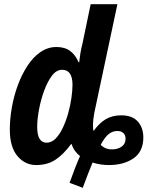

<svg xmlns="http://www.w3.org/2000/svg" viewBox="-20 -780 747 919"><path d="M313 95Q326 59 338.5 26.5Q351 -6 363 -33Q350 -43 339.5 -57Q329 -71 323 -90H320Q284 -41 245.5 -15.5Q207 10 153 10Q100 10 63.5 -33Q27 -76 27 -160Q27 -212 37 -267.5Q47 -323 66 -374Q85 -425 112 -466Q139 -507 174 -531Q209 -555 250 -555Q291 -555 316.5 -535.5Q342 -516 356 -482H359Q361 -500 364.5 -523Q368 -546 374 -568L414 -760H542L431 -238Q425 -203 425 -183Q425 -174 425.5 -166.5Q426 -159 428 -153Q454 -190 485.5 -209Q517 -228 560 -228Q613 -228 639.5 -198.5Q666 -169 666 -122Q666 -55 619.5 -22.5Q573 10 501 10Q481 10 461.5 7Q442 4 423 -2Q413 23 401 53Q389 83 376 119ZM203 -97Q227 -97 246.5 -117Q266 -137 281 -169Q296 -201 306.5 -238.5Q317 -276 322 -312Q327 -348 327 -374Q327 -446 277 -446Q250 -446 228.5 -417.5Q207 -389 191 -345Q175 -301 166.5 -254.5Q158 -208 158 -173Q158 -97 203 -97ZM516 -65Q543 -65 562 -78Q581 -91 581 -116Q581 -134 570 -143.5Q559 -153 542 -153Q519 -153 500.5 -138.5Q482 -124 462 -87Q483 -65 516 -65Z"/></svg>

Font: Noto Sans Condensed
Style: Bold Italic
Weight: 700
Width: 3
Italic angle: -12°
Designer: Monotype Design Team
Foundry: Monotype Imaging Inc.
Version: Version 2.013; ttfautohint (v1.8.4.7-5d5b)